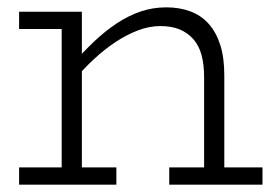

<svg xmlns="http://www.w3.org/2000/svg" viewBox="-20 -503 751 523"><path d="M536 0V-293Q536 -327 529 -353Q522 -379 506.5 -396.5Q491 -414 469 -423Q447 -432 417 -432Q387 -432 356.5 -420.5Q326 -409 295.5 -389Q265 -369 235.5 -341.5Q206 -314 178 -281V-329Q207 -362 236.5 -390Q266 -418 297.5 -439Q329 -460 362.5 -471.5Q396 -483 433 -483Q469 -483 498.5 -472Q528 -461 548.5 -438Q569 -415 580 -380.5Q591 -346 591 -298V0ZM32 0V-47H297V0ZM148 0V-471H203V0ZM32 -424V-471H196V-424ZM441 0V-47H695V0Z"/></svg>

Font: BioRhyme ExtraBold Light
Style: Regular
Weight: 300
Version: Version 1.600;gftools[0.9.33]